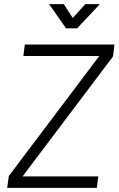

<svg xmlns="http://www.w3.org/2000/svg" viewBox="-20 -917 578 936"><path d="M15 -1 23 -59 464 -644H94L101 -700H538L531 -642L90 -57H459L452 -1ZM302 -779 219 -897H291L358 -793L303 -794L396 -897H467L356 -779Z"/></svg>

Font: Inclusive Sans Light
Style: Italic
Weight: 300
Italic angle: -7°
Designer: Olivia King
Foundry: Olivia King
Version: Version 2.004